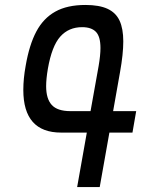

<svg xmlns="http://www.w3.org/2000/svg" viewBox="-20 -754 640 774"><path d="M330 -219.5H226.5Q74 -219.5 74 -391.5Q74 -437 83.5 -489Q98 -573.5 126.5 -627Q155 -680.5 203 -707.2Q251 -734 324.5 -734Q380 -734 413.5 -718.5Q447 -703 462 -670.8Q477 -638.5 477 -587Q477 -536.5 464 -464L436 -306H529L514 -219.5H421L382 0H291ZM166 -406.5Q166 -355.5 188.8 -330.8Q211.5 -306 264 -306H345L377.5 -487.5Q385 -531 385 -560.5Q385 -606.5 366.8 -625.5Q348.5 -644.5 311 -644.5Q257 -644.5 223 -606.5Q189 -568.5 173 -477Q166 -436 166 -406.5Z"/></svg>

Font: JuliaMono
Style: Italic
Weight: 400
Italic angle: -9°
Monospace: yes
Designer: cormullion
Foundry: corm
Version: Version 0.057; ttfautohint (v1.8.4)